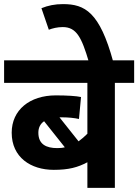

<svg xmlns="http://www.w3.org/2000/svg" viewBox="-20 -916 674 936"><path d="M634 -512V-622H0V-512H406V-264C392 -250 378 -238 363 -227L270 -344C274 -344 279 -344 283 -344C313 -344 342 -341 365 -336L375 -443C353 -448 307 -451 252 -451C125 -451 37 -380 37 -269C37 -149 130 -88 242 -88C315 -88 359 -100 406 -125V0H540V-512ZM167 -269C167 -293 176 -312 195 -325L296 -198C285 -195 272 -194 259 -194C206 -194 167 -212 167 -269Z M413 -615H532C466 -857 394 -896 287 -896C247 -896 214 -889 182 -876L218 -771C236 -778 260 -784 286 -784C353 -784 378 -733 413 -615Z"/></svg>

Font: Noto Sans
Style: Bold Italic
Weight: 700
Italic angle: -12°
Designer: Monotype Design Team
Foundry: Monotype Imaging Inc.
Version: Version 2.013